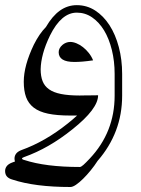

<svg xmlns="http://www.w3.org/2000/svg" viewBox="-101 -418 551 749"><path d="M375.5 -44.9Q375.5 27.8 351.3 91.6Q327.1 155.3 279.8 209.5Q267.6 228.5 252.7 246.8Q237.8 265.1 223.1 279.5Q208.5 293.9 195.6 302.7Q182.6 311.5 173.8 311.5Q35.2 311.5 -52.2 282.7Q-66.4 278.8 -73.7 270.8Q-81.1 262.7 -81.1 249Q-81.1 238.8 -74.7 230.2Q-68.4 221.7 -54.2 216.3L-42.5 211.9Q-44.4 207.5 -44.4 200.2Q-44.4 189.9 -38.1 181.4Q-31.7 172.9 -17.6 167.5Q75.2 134.3 163.6 63.5Q173.8 55.2 182.9 47.6Q191.9 40 199.7 32.7H172.9Q121.1 32.7 86.4 25.4Q51.8 18.1 30.8 2Q9.8 -14.2 0.7 -39.1Q-8.3 -64 -8.3 -99.1Q-8.3 -162.1 31.2 -244.1Q42 -265.6 53.7 -282.7Q65.4 -299.8 78.1 -312.5Q103 -355.5 132.8 -376.7Q162.6 -397.9 198.7 -397.9Q237.8 -397.9 270.3 -377Q302.7 -356 326.2 -319.6Q349.6 -283.2 362.5 -234.4Q375.5 -185.5 375.5 -129.4ZM262.2 -182.6Q238.8 -179.2 220.9 -177.7Q203.1 -176.3 189 -176.3Q127.9 -176.3 127.9 -214.4Q127.9 -222.7 131.8 -229.7Q135.7 -236.8 142.1 -242.4Q148.4 -248 156.5 -251.2Q164.6 -254.4 172.9 -254.4Q184.6 -254.4 197.5 -249Q210.4 -243.7 222.7 -234.1Q234.9 -224.6 245.4 -211.4Q255.9 -198.2 262.2 -182.6ZM346.2 -129.4Q346.2 -179.2 335.4 -222.9Q324.7 -266.6 305.2 -299.1Q285.6 -331.5 258.5 -350.1Q231.4 -368.7 198.7 -368.7Q138.2 -368.7 94.2 -279.8Q75.7 -241.7 66.9 -208.7Q58.1 -175.8 57.6 -147.9Q57.6 -120.6 65.2 -101.3Q72.8 -82 90.3 -69.6Q107.9 -57.1 137.2 -51.3Q166.5 -45.4 209.5 -45.4Q214.8 -45.4 224.9 -45.7Q234.9 -45.9 246.1 -45.9Q257.3 -45.9 267.3 -46.1Q277.3 -46.4 281.7 -46.4Q281.7 6.8 181.6 86.4Q89.4 160.6 -7.3 194.8Q-15.1 197.8 -15.1 200.2Q-15.1 204.1 -6.3 206.1Q76.7 233.4 210.4 233.4Q215.3 233.4 224.4 225.3Q233.4 217.3 249 200.7Q346.2 97.7 346.2 -44.9Z"/></svg>

Font: XB Kayhan Sayeh
Style: Regular
Weight: 700
Designer: Behnam
Foundry: Irmug
Version: Version 7.300 2009